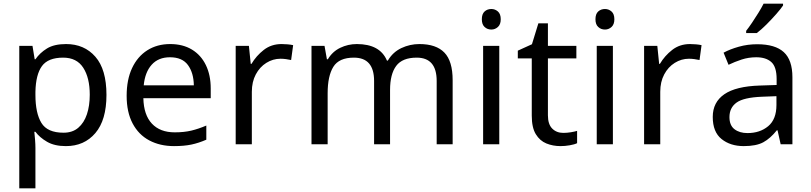

<svg xmlns="http://www.w3.org/2000/svg" viewBox="-20 -786 4418 1046"><path d="M340 -546Q439 -546 499.5 -477Q560 -408 560 -269Q560 -132 499.5 -61Q439 10 339 10Q277 10 236.5 -13.5Q196 -37 173 -68H167Q169 -51 171 -25Q173 1 173 20V240H85V-536H157L169 -463H173Q197 -498 236 -522Q275 -546 340 -546ZM324 -472Q242 -472 208.5 -426Q175 -380 173 -286V-269Q173 -170 205.5 -116.5Q238 -63 326 -63Q375 -63 406.5 -90Q438 -117 453.5 -163.5Q469 -210 469 -270Q469 -362 433.5 -417Q398 -472 324 -472Z M907 -546Q976 -546 1025.5 -516Q1075 -486 1101.5 -431.5Q1128 -377 1128 -304V-251H761Q763 -160 807.5 -112.5Q852 -65 932 -65Q983 -65 1022.5 -74.5Q1062 -84 1104 -102V-25Q1063 -7 1023 1.5Q983 10 928 10Q852 10 793.5 -21Q735 -52 702.5 -113.5Q670 -175 670 -264Q670 -352 699.5 -415Q729 -478 782.5 -512Q836 -546 907 -546ZM906 -474Q843 -474 806.5 -433.5Q770 -393 763 -321H1036Q1035 -389 1004 -431.5Q973 -474 906 -474Z M1514 -546Q1529 -546 1546.5 -544.5Q1564 -543 1577 -540L1566 -459Q1553 -462 1537.5 -464Q1522 -466 1508 -466Q1467 -466 1431 -443.5Q1395 -421 1373.5 -380.5Q1352 -340 1352 -286V0H1264V-536H1336L1346 -438H1350Q1376 -482 1417 -514Q1458 -546 1514 -546Z M2265 -546Q2356 -546 2401 -499.5Q2446 -453 2446 -349V0H2359V-345Q2359 -472 2250 -472Q2172 -472 2138.5 -427Q2105 -382 2105 -296V0H2018V-345Q2018 -472 1908 -472Q1827 -472 1796 -422Q1765 -372 1765 -278V0H1677V-536H1748L1761 -463H1766Q1791 -505 1833.5 -525.5Q1876 -546 1924 -546Q2050 -546 2088 -456H2093Q2120 -502 2166.5 -524Q2213 -546 2265 -546Z M2657 -737Q2677 -737 2692.5 -723.5Q2708 -710 2708 -681Q2708 -653 2692.5 -639Q2677 -625 2657 -625Q2635 -625 2620 -639Q2605 -653 2605 -681Q2605 -710 2620 -723.5Q2635 -737 2657 -737ZM2700 -536V0H2612V-536Z M3049 -62Q3069 -62 3090 -65.5Q3111 -69 3124 -73V-6Q3110 1 3084 5.5Q3058 10 3034 10Q2992 10 2956.5 -4.5Q2921 -19 2899 -55Q2877 -91 2877 -156V-468H2801V-510L2878 -545L2913 -659H2965V-536H3120V-468H2965V-158Q2965 -109 2988.5 -85.5Q3012 -62 3049 -62Z M3276 -737Q3296 -737 3311.5 -723.5Q3327 -710 3327 -681Q3327 -653 3311.5 -639Q3296 -625 3276 -625Q3254 -625 3239 -639Q3224 -653 3224 -681Q3224 -710 3239 -723.5Q3254 -737 3276 -737ZM3319 -536V0H3231V-536Z M3739 -546Q3754 -546 3771.5 -544.5Q3789 -543 3802 -540L3791 -459Q3778 -462 3762.5 -464Q3747 -466 3733 -466Q3692 -466 3656 -443.5Q3620 -421 3598.5 -380.5Q3577 -340 3577 -286V0H3489V-536H3561L3571 -438H3575Q3601 -482 3642 -514Q3683 -546 3739 -546Z M4105 -545Q4203 -545 4250 -502Q4297 -459 4297 -365V0H4233L4216 -76H4212Q4177 -32 4138.5 -11Q4100 10 4032 10Q3959 10 3911 -28.5Q3863 -67 3863 -149Q3863 -229 3926 -272.5Q3989 -316 4120 -320L4211 -323V-355Q4211 -422 4182 -448Q4153 -474 4100 -474Q4058 -474 4020 -461.5Q3982 -449 3949 -433L3922 -499Q3957 -518 4005 -531.5Q4053 -545 4105 -545ZM4131 -259Q4031 -255 3992.5 -227Q3954 -199 3954 -148Q3954 -103 3981.5 -82Q4009 -61 4052 -61Q4120 -61 4165 -98.5Q4210 -136 4210 -214V-262ZM4246 -756Q4234 -738 4209 -709.5Q4184 -681 4155.5 -652.5Q4127 -624 4103 -606H4045V-618Q4060 -637 4077.5 -663Q4095 -689 4112 -716.5Q4129 -744 4140 -766H4246Z"/></svg>

Font: Noto Sans Multani
Style: Regular
Weight: 400
Designer: Monotype Design Team
Foundry: Monotype Imaging Inc.
Version: Version 2.002; ttfautohint (v1.8.4.7-5d5b)